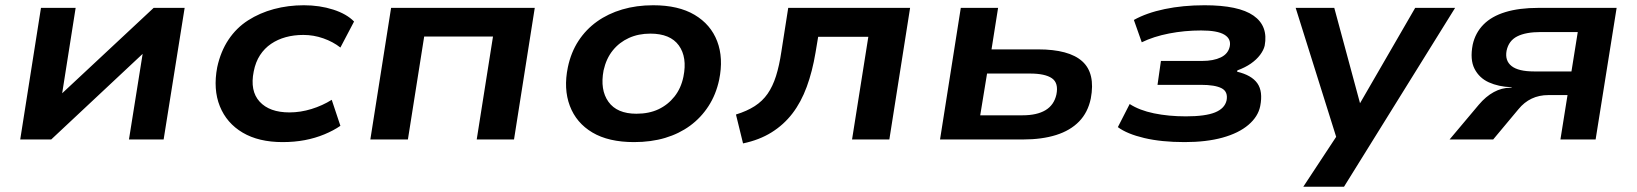

<svg xmlns="http://www.w3.org/2000/svg" viewBox="-20 -531 6231 731"><path d="M57 0 136 -501H268L215 -165H205L565 -501H683L603 0H471L525 -338H536L175 0Z M1056 10Q965 10 904 -26Q843 -62 817 -126.5Q791 -191 807 -275Q820 -335 850 -380Q880 -425 924.5 -453.5Q969 -482 1023 -496.5Q1077 -511 1137 -511Q1197 -511 1248.5 -494.5Q1300 -478 1328 -449L1276 -350Q1248 -372 1211 -385Q1174 -398 1135 -398Q1099 -398 1068 -389.5Q1037 -381 1012 -364Q987 -347 970 -321Q953 -295 946 -259Q931 -185 968.5 -144Q1006 -103 1082 -103Q1124 -103 1166 -116Q1208 -129 1243 -151L1276 -52Q1250 -34 1215 -19.5Q1180 -5 1140.5 2.5Q1101 10 1056 10Z M1390 0 1469 -501H2016L1937 0H1795L1857 -392H1595L1533 0Z M2394 10Q2297 10 2235.5 -26.5Q2174 -63 2149.5 -128Q2125 -193 2142 -275Q2154 -332 2182.5 -375.5Q2211 -419 2253 -449Q2295 -479 2349 -495Q2403 -511 2467 -511Q2563 -511 2624.5 -474.5Q2686 -438 2710.5 -374Q2735 -310 2718 -227Q2706 -171 2677.5 -127Q2649 -83 2607.5 -52.5Q2566 -22 2512.5 -6Q2459 10 2394 10ZM2403 -98Q2451 -98 2487 -115Q2523 -132 2548 -163.5Q2573 -195 2582 -239Q2597 -313 2564.5 -358Q2532 -403 2456 -403Q2411 -403 2374.5 -386.5Q2338 -370 2313 -339Q2288 -308 2278 -263Q2264 -189 2296.5 -143.5Q2329 -98 2403 -98Z M2809 15 2782 -95Q2824 -108 2853.5 -127Q2883 -146 2902.5 -174Q2922 -202 2934.5 -241.5Q2947 -281 2955 -335L2981 -501H3445L3366 0H3224L3286 -391H3095L3085 -331Q3073 -259 3051.5 -200.5Q3030 -142 2997 -99Q2964 -56 2917.5 -27Q2871 2 2809 15Z M3559 0 3638 -501H3780L3755 -343H3932Q4050 -343 4100.5 -297.5Q4151 -252 4133 -156Q4122 -103 4088.5 -68.5Q4055 -34 4001 -17Q3947 0 3875 0ZM3712 -92H3873Q3928 -92 3960.5 -111.5Q3993 -131 4002 -171Q4011 -215 3985 -233Q3959 -251 3901 -251H3738Z M4490 10Q4402 10 4336.5 -5.5Q4271 -21 4236 -47L4281 -135Q4318 -111 4373.5 -99.5Q4429 -88 4495 -88Q4569 -88 4606 -103Q4643 -118 4650 -149Q4656 -182 4631 -195Q4606 -208 4552 -208H4387L4400 -299H4557Q4600 -299 4628 -312.5Q4656 -326 4662 -354Q4668 -383 4641.5 -399Q4615 -415 4553 -415Q4490 -415 4431 -403.5Q4372 -392 4327 -370L4297 -455Q4345 -482 4414.5 -496.5Q4484 -511 4566 -511Q4696 -511 4752.5 -471.5Q4809 -432 4795 -357Q4791 -340 4777.5 -322Q4764 -304 4742.5 -289Q4721 -274 4691 -263L4690 -258Q4745 -245 4767 -214Q4789 -183 4778 -127Q4770 -87 4733 -55.5Q4696 -24 4634.5 -7Q4573 10 4490 10Z M4942 180 5079 -28 5081 34 4913 -501H5060L5158 -138L5368 -501H5520L5097 180Z M5499 0 5610 -132Q5637 -164 5667.5 -180.5Q5698 -197 5730 -197H5737L5733 -199Q5685 -201 5648.5 -217.5Q5612 -234 5594 -269Q5576 -304 5587 -361Q5597 -406 5628 -437.5Q5659 -469 5711.5 -485Q5764 -501 5837 -501H6135L6055 0H5921L5948 -169H5875Q5840 -169 5811.5 -155.5Q5783 -142 5761 -115L5665 0ZM5821 -259H5963L5987 -409H5846Q5789 -409 5756.5 -392.5Q5724 -376 5716 -338Q5709 -300 5735 -279.5Q5761 -259 5821 -259Z"/></svg>

Font: Nunito Sans 7pt SemiExpanded
Style: Bold Italic
Weight: 700
Width: 6
Italic angle: -9°
Designer: Vernon Adams
Foundry: Vernon Adams
Version: Version 3.101;gftools[0.9.27]